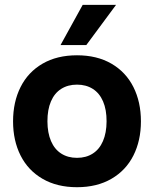

<svg xmlns="http://www.w3.org/2000/svg" viewBox="-20 -768 639 797"><path d="M34.2 -264.3Q34.2 -344.5 65.4 -406.7Q96.6 -468.8 156.6 -503.7Q216.6 -538.5 299.6 -538.5V-416.7Q262 -416.7 234.1 -399.1Q206.2 -381.5 191.5 -347.1Q176.7 -312.7 176.9 -264.2Q177.1 -216.4 191.8 -182.3Q206.5 -148.1 234.2 -130.5Q261.9 -112.8 299.6 -112.8V9.1Q216.6 9.1 156.6 -25.8Q96.6 -60.6 65.4 -122.5Q34.2 -184.4 34.2 -264.3ZM422.4 -264.2Q422.6 -312.7 407.8 -347.1Q393 -381.5 365.1 -399.1Q337.2 -416.7 299.6 -416.7V-538.5Q382.6 -538.5 442.6 -503.7Q502.6 -468.8 533.8 -406.7Q565 -344.5 565 -264.3Q565 -184.4 533.8 -122.5Q502.6 -60.6 442.6 -25.8Q382.6 9.1 299.6 9.1V-112.8Q337.4 -112.8 365 -130.5Q392.7 -148.1 407.4 -182.3Q422.2 -216.4 422.4 -264.2ZM461.8 -747.9H323.3L231.3 -581H338.3Z"/></svg>

Font: Wand UI Pro
Style: Regular
Weight: 400
Designer: Andreas Faust
Version: Version 1.003;FEAKit 1.0